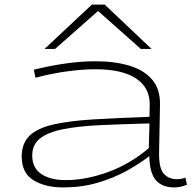

<svg xmlns="http://www.w3.org/2000/svg" viewBox="-20 -810 854 840"><path d="M75 -125Q75 -183 109 -216Q143 -249 212 -265Q281 -281 386 -287.5Q491 -294 634 -299L635 -352Q636 -426 575.5 -466.5Q515 -507 397 -507Q342 -507 275 -498Q208 -489 135 -470L128 -505Q196 -522 265 -532Q334 -542 397 -542Q481 -542 545 -523Q609 -504 645 -462.5Q681 -421 680 -353L676 -143Q675 -74 696.5 -50Q718 -26 755 -26Q773 -26 791 -33L798 -2Q770 10 742 10Q691 10 663 -20.5Q635 -51 633 -127Q591 -94 534 -62.5Q477 -31 407 -10.5Q337 10 256 10Q178 10 126.5 -21.5Q75 -53 75 -125ZM121 -130Q121 -75 161 -48.5Q201 -22 267 -22Q355 -22 452 -57Q549 -92 631 -162L634 -270Q514 -267 419 -262.5Q324 -258 257.5 -245Q191 -232 156 -205Q121 -178 121 -130ZM175 -596 382 -790H438L643 -596H596L409 -762L221 -596Z"/></svg>

Font: Georama ExtraExtended ExtraLight
Style: Regular
Weight: 200
Width: 8
Designer: Jean-Baptiste Levee
Foundry: Production Type
Version: Version 1.000